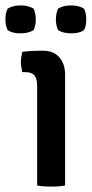

<svg xmlns="http://www.w3.org/2000/svg" viewBox="-48 -684 338 708"><path d="M192 -408V0Q173 4 140.5 4Q108 4 89 0V-366Q89 -394 79 -406Q69 -418 45 -418H34Q29 -440 29 -455Q29 -470 34 -493Q67 -497 97 -497H111Q149 -497 170.5 -473Q192 -449 192 -408ZM166 -573Q158 -592 158 -612.5Q158 -633 166 -652Q185 -664 214 -664Q243 -664 262 -652Q270 -636 270 -612Q270 -588 262 -573Q245 -561 215 -561Q185 -561 166 -573ZM-20 -573Q-28 -589 -28 -612.5Q-28 -636 -20 -652Q-1 -664 28 -664Q57 -664 76 -652Q84 -633 84 -612Q84 -591 76 -573Q57 -561 27 -561Q-3 -561 -20 -573Z"/></svg>

Font: Signika
Style: Regular
Weight: 400
Designer: Anna Giedrys
Foundry: Anna Giedrys
Version: Version 1.001